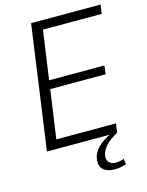

<svg xmlns="http://www.w3.org/2000/svg" viewBox="-130 -780 805 1049"><g transform="rotate(-15 272.0 -255.0)"><path d="M105 -51H457L450 0H53L151 -700H544L537 -649H190L210 -689L162 -350L151 -373H478L472 -325H144L162 -348L114 -11ZM388 190Q345 190 322.5 170Q300 150 306 109Q311 76 339.5 46.5Q368 17 417 -4L450 0Q407 23 383 49Q359 75 354 104Q351 128 364 142Q377 156 402 156Q425 156 448 147L452 178Q439 183 422 186.5Q405 190 388 190Z"/></g></svg>

Font: Pathway Extreme 28pt ExtraLight
Style: Italic
Weight: 250
Italic angle: -8°
Designer: Eduardo Rodriguez Tunni
Foundry: Eduardo Rodriguez Tunni
Version: Version 1.001;gftools[0.9.26]